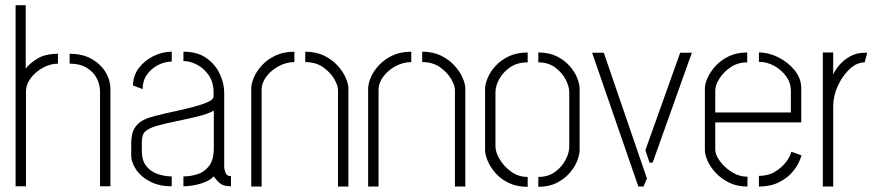

<svg xmlns="http://www.w3.org/2000/svg" viewBox="-20 -718 3378 739"><path d="M40 -1V-698H79V-454Q92 -472 122.5 -491.5Q153 -511 203 -511V-473Q174 -473 145.5 -457.5Q117 -442 98.5 -417.5Q80 -393 80 -365V-1ZM365 -1V-365Q365 -392 352.5 -416.5Q340 -441 314 -457Q288 -473 248 -473V-511Q298 -511 333 -491Q368 -471 386.5 -440Q405 -409 405 -374V-1Z M641 -1Q593 -1 558 -19Q523 -37 504 -65Q485 -93 485 -121V-167Q485 -184 488.5 -200.5Q492 -217 502.5 -231.5Q513 -246 534 -257Q550 -265 581.5 -273Q613 -281 650.5 -289Q688 -297 722.5 -306Q757 -315 779.5 -325Q802 -335 802 -347V-363Q802 -402 783 -429Q764 -456 737.5 -469.5Q711 -483 686 -483V-519Q740 -519 774.5 -494.5Q809 -470 826 -433.5Q843 -397 843 -361V-74Q843 -68 847.5 -54Q852 -40 869 -40V-1Q840 -1 826.5 -12.5Q813 -24 803 -39Q784 -20 750 -10.5Q716 -1 686 -1V-39Q712 -39 739 -47Q766 -55 784.5 -79Q803 -103 803 -149V-292Q779 -279 740 -269.5Q701 -260 659 -251.5Q617 -243 583.5 -233.5Q550 -224 537 -210Q526 -199 526 -171V-132Q527 -98 544 -77.5Q561 -57 587.5 -48Q614 -39 641 -39ZM529 -375 492 -389Q492 -426 514 -455.5Q536 -485 570.5 -502Q605 -519 641 -519V-481Q614 -481 588 -467.5Q562 -454 545.5 -430.5Q529 -407 529 -375Z M947 -377Q947 -396 957.5 -420.5Q968 -445 989 -467.5Q1010 -490 1041 -504.5Q1072 -519 1113 -519V-479Q1082 -479 1053 -463.5Q1024 -448 1005.5 -423.5Q987 -399 987 -372V0H947ZM1281 -372Q1281 -389 1266.5 -414Q1252 -439 1224 -459Q1196 -479 1155 -479V-519Q1196 -519 1227 -504Q1258 -489 1279 -466Q1300 -443 1310.5 -419Q1321 -395 1321 -377V0H1281Z M1397 -377Q1397 -396 1407.5 -420.5Q1418 -445 1439 -467.5Q1460 -490 1491 -504.5Q1522 -519 1563 -519V-479Q1532 -479 1503 -463.5Q1474 -448 1455.5 -423.5Q1437 -399 1437 -372V0H1397ZM1731 -372Q1731 -389 1716.5 -414Q1702 -439 1674 -459Q1646 -479 1605 -479V-519Q1646 -519 1677 -504Q1708 -489 1729 -466Q1750 -443 1760.5 -419Q1771 -395 1771 -377V0H1731Z M2011 1Q1969 1 1938 -14Q1907 -29 1887 -52Q1867 -75 1857 -99Q1847 -123 1847 -141V-376Q1847 -394 1857 -418Q1867 -442 1887.5 -464.5Q1908 -487 1939 -501.5Q1970 -516 2011 -516V-478Q1971 -478 1943.5 -459Q1916 -440 1901.5 -413.5Q1887 -387 1887 -363V-154Q1887 -133 1903 -105.5Q1919 -78 1947 -57.5Q1975 -37 2011 -37ZM2052 1V-37Q2090 -37 2116.5 -56.5Q2143 -76 2157 -103Q2171 -130 2171 -152V-363Q2171 -386 2157 -412.5Q2143 -439 2116.5 -458.5Q2090 -478 2052 -478V-516Q2093 -516 2122.5 -501.5Q2152 -487 2172 -464.5Q2192 -442 2201.5 -418Q2211 -394 2211 -376V-141Q2211 -123 2201.5 -98.5Q2192 -74 2172 -51.5Q2152 -29 2122.5 -14Q2093 1 2052 1Z M2437 0 2259 -515H2304L2470 -31L2457 0ZM2480 -92 2464 -140 2598 -515H2643L2492 -92Z M2857 0Q2817 0 2786.5 -15Q2756 -30 2735 -52.5Q2714 -75 2703.5 -99Q2693 -123 2693 -141V-377Q2693 -395 2703.5 -418.5Q2714 -442 2734.5 -464.5Q2755 -487 2785.5 -501.5Q2816 -516 2856 -516V-478Q2820 -478 2792.5 -459.5Q2765 -441 2749 -415.5Q2733 -390 2733 -369V-285H3024V-369Q3024 -399 3006 -424Q2988 -449 2960 -464.5Q2932 -480 2901 -480V-516Q2939 -516 2976.5 -497Q3014 -478 3039 -447Q3064 -416 3064 -378V-247H2733V-141Q2733 -123 2750 -99Q2767 -75 2795.5 -56.5Q2824 -38 2857 -38ZM2901 0V-41Q2937 -41 2963 -57Q2989 -73 3005.5 -94.5Q3022 -116 3026 -134L3065 -120Q3056 -88 3034 -60.5Q3012 -33 2978.5 -16.5Q2945 0 2901 0Z M3147 0V-516H3187V-431Q3194 -448 3210.5 -467.5Q3227 -487 3252 -501Q3277 -515 3307 -515Q3310 -515 3312.5 -515Q3315 -515 3318 -515L3308 -478Q3278 -478 3250.5 -452.5Q3223 -427 3205 -388Q3187 -349 3187 -308V0Z"/></svg>

Font: Stick No Bills ExtraLight
Style: Regular
Weight: 200
Designer: Kosala Senevirathne, Siva Puranthara, Lasantha Premarathna, Tharique Azeez
Foundry: mooniak
Version: Version 2.000